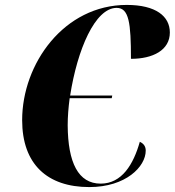

<svg xmlns="http://www.w3.org/2000/svg" viewBox="-20 -750 710 780"><path d="M343 10C491 10 572 -73 572 -138C572 -154 565 -166 548 -174C522 -82 475 -4 389 -4C298 -4 256 -89 255 -241C255 -276 258 -313 263 -351H434L436 -362H265C294 -548 366 -718 454 -718C504 -718 512 -657 512 -511C601 -511 670 -546 670 -618C670 -684 613 -730 495 -730C240 -730 70 -491 70 -262C70 -83 172 10 343 10Z"/></svg>

Font: Noto Serif Display Condensed Black
Style: Italic
Weight: 900
Width: 3
Italic angle: -12°
Designer: Monotype Design Team
Foundry: Monotype Imaging Inc.
Version: Version 2.009